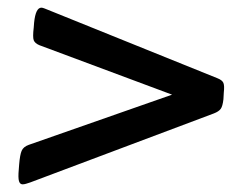

<svg xmlns="http://www.w3.org/2000/svg" viewBox="-20 -489 656 501"><path d="M39 -8Q32 -8 29.5 -16.5Q27 -25 29 -47L30 -60Q32 -85 36.5 -95.5Q41 -106 55 -111L429 -242L83 -371Q71 -376 68 -384Q65 -392 68 -417L69 -430Q73 -469 88 -469Q91 -469 96 -467Q101 -465 106 -463L547 -285Q560 -280 563 -272.5Q566 -265 564 -248L563 -230Q561 -212 556 -205Q551 -198 538 -193L59 -13Q53 -11 48 -9.5Q43 -8 39 -8Z"/></svg>

Font: Asap Semi Expanded Semi Expanded SemiBold
Style: Italic
Weight: 600
Width: 6
Italic angle: -6°
Designer: Pablo Cosgaya
Foundry: Omnibus-Type
Version: Version 3.001; ttfautohint (v1.8.4.7-5d5b)